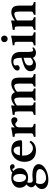

<svg xmlns="http://www.w3.org/2000/svg" viewBox="1290 -1962 909 3530"><g transform="rotate(-90 1745.0 -196.5)"><path d="M312 -284.2Q312 -378.4 261.2 -402.8Q248 -409.2 232.9 -409.2Q183.1 -409.2 168.5 -346.2Q164.1 -325.7 164.1 -300.8Q164.1 -227.1 199.7 -191.4Q219.7 -172.4 246.1 -171.9Q300.3 -171.9 310.1 -249.5Q312 -266.1 312 -284.2ZM183.1 15.1Q159.7 14.6 149.9 11.2Q127.9 38.6 127.9 96.2Q127.9 156.7 190.9 185.5Q213.9 196.3 231 195.8Q309.6 195.8 362.8 154.3Q401.4 122.6 401.9 81.1Q400.9 12.2 255.9 12.2Q249 12.2 225.1 14.2Q209.5 15.1 183.1 15.1ZM446.8 -382.8Q418.9 -383.8 410.2 -412.1Q402.8 -423.3 395 -423.8Q380.4 -422.9 366.2 -405.8Q419.9 -360.4 419.9 -287.1Q419.9 -199.7 339.8 -157.7Q295.4 -135.3 241.2 -134.8Q189 -135.3 157.7 -149.9Q151.4 -133.8 150.9 -101.1Q150.9 -57.6 187 -49.8Q191.9 -48.8 195.8 -48.8Q198.7 -48.8 215.3 -50.8Q264.2 -56.2 290 -56.2Q437.5 -56.2 481.4 16.6Q492.7 36.6 493.2 55.2Q493.2 136.7 394.5 190.9Q308.6 237.8 203.1 237.8Q99.6 237.8 56.2 183.1Q34.7 154.3 34.2 116.2Q34.2 55.7 110.8 1.5Q113.3 0 115.2 -1Q67.9 -30.8 66.9 -74.2Q67.9 -118.7 119.1 -166.5Q71.3 -199.2 60.1 -266.1Q58.1 -279.8 58.1 -292Q58.1 -372.6 133.8 -416.5Q182.6 -443.8 242.2 -443.8Q301.8 -443.4 335.9 -424.8Q375 -460 426.8 -466.3Q432.6 -466.8 437 -466.8Q478 -466.8 488.8 -435.1Q490.7 -428.7 491.2 -422.9Q491.2 -388.2 456.1 -383.8Q451.2 -382.8 446.8 -382.8Z M654.8 -285.2H814.9Q816.9 -288.6 816.9 -295.9Q816.9 -377 769 -397.5Q758.8 -401.4 749 -401.9Q708 -401.9 680.2 -359.4Q661.1 -329.6 654.8 -285.2ZM897.9 -108.9 922.9 -87.9Q873.5 9.8 747.1 9.8Q601.1 9.8 553.2 -101.6Q535.2 -145 535.2 -198.2Q535.2 -322.3 619.6 -394Q678.7 -443.8 750 -443.8Q910.6 -443.8 929.7 -302.7Q932.1 -284.7 932.1 -266.1Q930.2 -245.6 893.1 -245.1H649.9V-219.2Q649.9 -126 707.5 -75.7Q742.7 -46.4 786.1 -45.9Q846.7 -46.9 897.9 -108.9Z M1168.9 -380.9Q1230.5 -443.4 1296.9 -443.8Q1334.5 -443.8 1350.1 -409.7Q1354.5 -398.4 1355 -388.2Q1355 -349.6 1324.7 -335.4Q1314.9 -331.5 1304.7 -331.1Q1281.2 -331.1 1252.9 -357.9Q1238.8 -370.6 1231.4 -371.1Q1212.4 -370.6 1194.8 -357.9Q1169.4 -338.4 1168.9 -288.1V-77.1Q1168.9 -49.8 1198.2 -39.6Q1206.1 -36.6 1216.8 -34.2L1225.1 -32.2Q1232.4 -28.8 1232.9 -22.9V0L1231 2Q1230 2 1111.8 0L996.1 2L994.1 0V-22.9Q995.6 -30.3 1001 -32.2L1010.7 -34.2Q1053.7 -43 1058.1 -67.9Q1058.6 -72.8 1059.1 -77.1V-320.8Q1059.1 -373.5 1042.5 -377.9Q1039.6 -378.4 1037.1 -378.9L996.1 -382.8L994.1 -417Q1116.2 -432.6 1162.1 -446.8Q1167.5 -445.8 1168.9 -443.8L1167 -380.9Z M1569.8 -380.9H1571.8Q1643.6 -443.4 1711.9 -443.8Q1787.1 -443.8 1813.5 -381.3Q1814.5 -379.4 1814.9 -377.9Q1891.1 -443.4 1968.8 -443.8Q2056.2 -443.8 2075.7 -369.6Q2083.5 -338.4 2084 -280.8V-76.2Q2084 -49.8 2112.3 -40Q2120.1 -37.6 2132.8 -34.2L2140.6 -32.2Q2147.9 -28.8 2148.9 -22.9V0L2147 2Q2146 2 2026.9 0L1919.9 2L1918 0V-22.9Q1919.9 -30.3 1925.8 -32.2Q1971.2 -41.5 1973.6 -76.2V-303.2Q1972.7 -388.2 1933.6 -389.2Q1881.8 -388.2 1824.7 -339.8Q1826.7 -314 1826.7 -282.2V-76.2Q1826.7 -40.5 1866.7 -33.2Q1871.1 -32.7 1876 -32.2Q1882.8 -30.3 1883.8 -22.9V0L1881.8 2Q1880.9 2 1770.5 0L1662.6 2L1660.6 0V-22.9Q1660.6 -30.3 1669.9 -32.2Q1714.4 -41.5 1716.8 -76.2V-300.8Q1715.8 -387.7 1675.8 -389.2Q1628.4 -388.2 1571.8 -340.8V-75.2Q1571.8 -40.5 1609.9 -33.7Q1614.7 -32.7 1619.6 -32.2Q1627.9 -28.8 1628.9 -22.9V0L1627 2Q1626 2 1514.6 0L1398.9 2L1397 0V-22.9Q1398.4 -30.3 1404.8 -32.2L1413.6 -34.2Q1452.1 -42.5 1459 -57.6Q1461.9 -65.4 1461.9 -75.2V-320.8Q1461.9 -373.5 1445.3 -377.9Q1442.4 -378.4 1439.9 -378.9L1398.9 -382.8L1397 -417Q1519 -432.6 1564.9 -446.8Q1570.3 -445.8 1571.8 -443.8Z M2446.3 -47.9Q2379.4 9.8 2321.3 9.8Q2216.8 9.8 2203.6 -66.4Q2201.2 -80.1 2201.7 -95.2Q2201.7 -165 2284.7 -203.6Q2318.4 -219.2 2375.5 -235.8L2447.8 -256.8Q2447.8 -382.8 2404.8 -401.4Q2393.1 -405.8 2377.4 -405.8Q2322.8 -405.8 2309.1 -381.3Q2306.6 -376 2306.6 -371.1Q2306.6 -359.9 2310.1 -343.8Q2312.5 -332.5 2312.5 -328.1Q2312.5 -312 2288.6 -297.9Q2274.4 -290 2260.7 -290Q2214.4 -291.5 2213.4 -332Q2213.4 -378.4 2283.7 -415Q2338.9 -443.4 2391.6 -443.8Q2543 -443.8 2554.7 -296.9Q2555.7 -283.7 2555.7 -271V-126Q2555.7 -64 2571.3 -49.8Q2581.1 -42 2595.7 -42Q2611.3 -42 2622.6 -55.2Q2625.5 -57.1 2626.5 -58.1Q2632.3 -58.1 2638.2 -43.9Q2639.6 -40 2639.6 -38.1Q2639.6 -31.2 2616.2 -14.2Q2582.5 9.3 2546.4 9.8Q2472.2 9.8 2452.1 -38.1Q2450.2 -43.5 2448.7 -47.9ZM2447.8 -85V-219.2L2390.6 -202.1Q2319.8 -181.2 2309.1 -136.2Q2306.6 -124.5 2306.6 -109.9Q2308.6 -45.9 2369.6 -44.9Q2398.4 -45.9 2447.8 -85Z M2852.1 -321.3V-77.1Q2852.1 -46.9 2886.7 -37.1Q2892.6 -35.6 2898.9 -34.2L2909.2 -32.2Q2916 -28.8 2917 -22.9V0L2915 2Q2914.1 2 2794.9 0L2678.2 2L2676.3 0V-22.9Q2677.7 -30.3 2683.1 -32.2L2695.3 -34.2Q2736.8 -41 2741.2 -66.9Q2741.7 -72.3 2742.2 -77.1V-320.8Q2742.2 -378.9 2722.7 -382.8Q2721.2 -382.8 2720.2 -382.8L2679.2 -387.2L2677.2 -417Q2811 -435.5 2848.1 -446.8Q2854 -445.8 2855 -443.8Q2855 -442.9 2852.1 -321.3ZM2736.3 -570.8Q2736.3 -607.4 2768.6 -624.5Q2782.2 -630.9 2795.9 -630.9Q2832.5 -630.9 2849.6 -598.6Q2856 -585 2856 -570.8Q2856 -534.2 2823.7 -517.6Q2810.1 -511.2 2795.9 -511.2Q2759.3 -511.2 2742.7 -543.5Q2736.8 -556.6 2736.3 -570.8Z M3134.8 -380.9Q3217.3 -443.4 3285.6 -443.8Q3378.9 -443.8 3399.9 -365.7Q3407.7 -334.5 3407.7 -283.2V-76.2Q3407.7 -49.8 3436.5 -39.6Q3444.3 -37.1 3456.5 -34.2L3464.8 -32.2Q3472.2 -28.8 3472.7 -22.9V0L3470.7 2Q3469.7 2 3351.6 0L3239.7 2L3237.8 0V-22.9Q3239.3 -29.8 3245.6 -32.2L3250 -33.2Q3288.6 -43 3294.9 -59.6Q3297.4 -66.9 3297.9 -76.2V-290Q3297.9 -367.2 3278.3 -381.3Q3269 -387.7 3255.9 -388.2Q3209 -387.2 3134.8 -340.8V-76.2Q3134.8 -48.3 3167 -37.6Q3174.3 -35.2 3182.6 -33.2L3186.5 -32.2Q3193.8 -28.8 3194.8 -22.9V0L3192.9 2Q3191.9 2 3077.6 0L2961.9 2L2960 0V-22.9Q2961.4 -30.3 2967.8 -32.2L2976.6 -34.2Q3015.6 -43 3022.5 -60.1Q3024.9 -67.4 3024.9 -76.2V-320.8Q3024.9 -373.5 3008.3 -377.9Q3005.4 -378.4 3002.9 -378.9L2961.9 -382.8L2960 -417Q3082 -432.6 3127.9 -446.8Q3133.3 -445.8 3134.8 -443.8L3132.8 -380.9Z"/></g></svg>

Font: Linux Libertine O
Style: Semibold
Weight: 700
Designer: Philipp H. Poll
Foundry: Philipp H. Poll
Version: Version 5.0.0